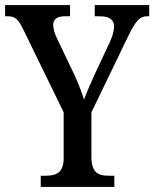

<svg xmlns="http://www.w3.org/2000/svg" viewBox="-22 -734 606 754"><path d="M138 0H427V-44H404C367 -44 337 -54 337 -117V-293L482 -593C511 -653 528 -670 554 -670H564V-714H350V-670H370C405 -670 426 -659 426 -629C426 -614 420 -591 408 -566L355 -453C336 -411 318 -372 308 -343C298 -374 285 -409 266 -449L202 -583C194 -598 187 -620 187 -636C187 -655 198 -670 231 -670H253V-714H-2V-670H9C40 -670 51 -656 70 -617L228 -293V-113C228 -54 197 -44 158 -44H138Z"/></svg>

Font: Noto Serif Myanmar Condensed Medium
Style: Regular
Weight: 500
Width: 3
Designer: Ben Mitchell and the Monotype Design Team
Foundry: Monotype Imaging Inc.
Version: Version 2.106